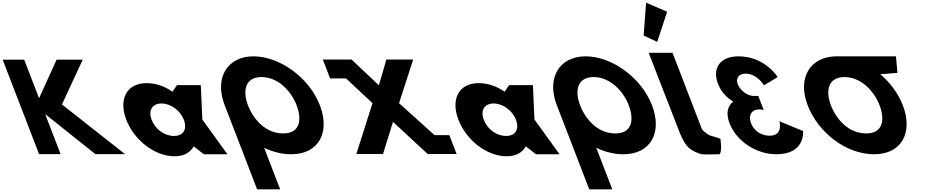

<svg xmlns="http://www.w3.org/2000/svg" viewBox="-233 -1145 7000 1425"><path d="M695.3 -0.9 226.8 -369.8 381 -702.1H187.2L57 -415.7L-53.4 -702.1H-213.2L57 -0.9H216.8L102.2 -298.4L475.2 -0.9Z M704.4 -256C762.2 -106 913.8 15 1063.8 15C1133.8 15 1181.8 -16 1203.7 -58H1205.7L1280 0H1455L1268.6 -258L1257.4 -513H1080.4L1047.2 -464C989.4 -505 923.6 -528 854.6 -528C704.6 -528 646.6 -406 704.4 -256ZM892.4 -256C865 -327 898.8 -377 965.8 -377C1031.8 -377 1104 -327 1131.4 -256C1158.3 -186 1127.6 -136 1058.6 -136C986.6 -136 919.3 -186 892.4 -256Z M1607.2 -363.9C1566.9 -468.5 1584.4 -573 1707.7 -573C1831.8 -573 1928.1 -468.5 1968.4 -363.9C2008.7 -259.4 1996.3 -154.8 1868.8 -154.8C1737.9 -154.8 1647.5 -259.4 1607.2 -363.9ZM1434.6 -363.9C1436.2 -359.8 1437.8 -355.7 1439.5 -351.7L1675.2 260H1846.2L1727.5 -48.1C1791.4 -17.5 1859.9 -0.1 1928.4 -0.1C2129.8 -0.1 2219.9 -159.1 2141 -363.9C2062.1 -568.8 1843 -726.9 1648.4 -726.9C1455.4 -726.9 1355.7 -568.8 1434.6 -363.9Z M3101.9 -141.9H2992.4L2728.7 -379.3L2833.5 -703.1H2634.6L2579 -511.9L2376.2 -703.1H2185.8L2185.9 -703H2163.2L2217.1 -563H2335.4L2531.5 -379.3L2411.7 -1.9H2609.8L2683.5 -240.7L2941.3 -1.9H2942.8H3147.8H3155.8Z M3169.4 -256C3227.2 -106 3378.8 15 3528.8 15C3598.8 15 3646.8 -16 3668.7 -58H3670.7L3745 0H3920L3733.6 -258L3722.4 -513H3545.4L3512.2 -464C3454.4 -505 3388.6 -528 3319.6 -528C3169.6 -528 3111.6 -406 3169.4 -256ZM3357.4 -256C3330 -327 3363.8 -377 3430.8 -377C3496.8 -377 3569 -327 3596.4 -256C3623.3 -186 3592.6 -136 3523.6 -136C3451.6 -136 3384.3 -186 3357.4 -256Z M4072.2 -363.9C4031.9 -468.5 4049.4 -573 4172.7 -573C4296.8 -573 4393.1 -468.5 4433.4 -363.9C4473.7 -259.4 4461.3 -154.8 4333.8 -154.8C4202.9 -154.8 4112.5 -259.4 4072.2 -363.9ZM3899.6 -363.9C3901.2 -359.8 3902.8 -355.7 3904.5 -351.7L4140.2 260H4311.2L4192.5 -48.1C4256.4 -17.5 4324.9 -0.1 4393.4 -0.1C4594.8 -0.1 4684.9 -159.1 4606 -363.9C4527.1 -568.8 4308 -726.9 4113.4 -726.9C3920.4 -726.9 3820.7 -568.8 3899.6 -363.9Z M4543.9 -881.2 4644.8 -834.1 4718.4 -1058 4562.2 -1125.2ZM4581.4 -753H4758.4L4974.9 -191C4982 -173 5002.3 -161.8 5025.5 -145C5038.3 -135.7 5101.6 -124 5114 -113C5114 -113 5128.1 -21.3 5107.6 0C5023.5 0 4986.2 4.3 4964.3 -3C4886.8 -28.9 4855.3 -57.6 4817 -148L4816.5 -148L4809.3 -166.5C4805.3 -176.7 4801.2 -187.5 4796.8 -199L4796.5 -200Z M5436.8 -511.8C5436.8 -511.8 5387.3 -598.5 5298.9 -598.5C5253.8 -598.5 5224.6 -566.2 5242 -521.2C5261.6 -470.2 5317.7 -432.8 5360.2 -432.8H5395L5435.3 -328.2C5435.3 -328.2 5419.7 -333.3 5402.7 -333.3C5346.6 -333.3 5318 -290.8 5341.2 -230.5C5364.1 -171 5419.4 -137.8 5478.1 -137.8C5583.5 -137.8 5551.5 -244.9 5551.5 -244.9L5727.3 -172.7C5727.3 -172.7 5746.2 -0.1 5530.3 -0.1C5379.8 -0.1 5233.1 -96.2 5181.4 -230.5C5152.9 -304.4 5167.1 -358 5208.8 -391.1C5159.1 -420.9 5118.2 -465.1 5096 -522.9C5050.1 -641.9 5114.3 -726.9 5247.7 -726.9C5444.1 -726.9 5539 -573 5539 -573Z M5933.8 -363.9C5893.5 -468.4 5911 -572.8 6033.8 -573L6033.8 -573L6034.2 -573H6034.3C6158.4 -573 6254.7 -468.5 6295 -363.9C6335.3 -259.4 6322.9 -154.8 6195.4 -154.8C6064.5 -154.8 5974 -259.4 5933.8 -363.9ZM5974.5 -727 5974.6 -726.9C5781.9 -726.6 5682.3 -568.6 5761.2 -363.9C5840.1 -159.1 6047.6 -0.1 6255 -0.1C6456.4 -0.1 6546.5 -159.1 6467.6 -363.9C6433.5 -452.3 6373.4 -531.9 6300.4 -594L6427.9 -604L6416.5 -727Z"/></svg>

Font: Hussar
Style: BdOpOblFour
Weight: 700
Foundry: Cannot Into Space Fonts
Version: Version 2.00